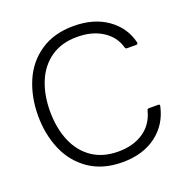

<svg xmlns="http://www.w3.org/2000/svg" viewBox="-137 -900 1008 1038"><g transform="rotate(-20 366.5 -381.5)"><path d="M50 -382Q50 -489 88 -578Q126 -667 204 -720Q282 -773 395 -773Q511 -773 589 -718Q667 -663 689 -572V-570Q689 -561 680 -561H627Q618 -561 616 -570Q598 -635 538.5 -673Q479 -711 393 -711Q304 -711 242.5 -668.5Q181 -626 150 -551.5Q119 -477 119 -382Q119 -287 150 -212Q181 -137 242.5 -94.5Q304 -52 393 -52Q480 -52 539 -92.5Q598 -133 616 -207Q618 -216 627 -216H680Q691 -216 689 -207Q668 -107 590.5 -48.5Q513 10 395 10Q282 10 204 -43.5Q126 -97 88 -186Q50 -275 50 -382Z"/></g></svg>

Font: Open Sauce Two Light
Style: Regular
Weight: 300
Designer: Alfredo Marco Pradil
Foundry: Creative Sauce Fz LLC
Version: Version 1.477